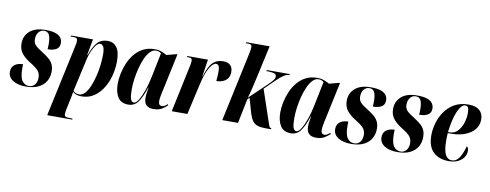

<svg xmlns="http://www.w3.org/2000/svg" viewBox="-76 -1162 4602 1804"><g transform="rotate(10 2225.0 -260.0)"><path d="M182 10Q104 10 57.5 -20Q11 -50 11 -102Q11 -147 42 -169.5Q73 -192 121 -192Q120 -181 120 -171Q120 -161 120 -151Q120 -66 145.5 -33Q171 0 210 0Q244 0 265 -25.5Q286 -51 286 -92Q286 -132 264 -158Q242 -184 187 -217Q133 -250 102.5 -288Q72 -326 72 -382Q72 -455 124 -500.5Q176 -546 274 -546Q338 -546 373 -532.5Q408 -519 422 -497Q436 -475 436 -450Q436 -407 405.5 -389Q375 -371 323 -371Q324 -387 324.5 -400.5Q325 -414 325 -426Q324 -482 310 -509Q296 -536 261 -536Q231 -536 210 -511Q189 -486 189 -443Q189 -409 209.5 -387Q230 -365 281 -334Q321 -309 346.5 -286.5Q372 -264 384.5 -236.5Q397 -209 397 -170Q397 -119 373.5 -78.5Q350 -38 302.5 -14Q255 10 182 10Z M575 -449Q578 -463 579.5 -474Q581 -485 581 -492Q581 -510 574.5 -518Q568 -526 540 -526H515L517 -536H727L699 -384H704Q728 -457 764.5 -501.5Q801 -546 869 -546Q922 -546 953.5 -504.5Q985 -463 985 -369Q985 -323 975.5 -271.5Q966 -220 945 -170Q924 -120 891.5 -79.5Q859 -39 814.5 -14.5Q770 10 712 10Q682 10 663.5 3Q645 -4 629 -18Q627 -5 625 7Q623 19 620 35L594 159Q591 175 590 183.5Q589 192 589 199Q589 218 600 224Q611 230 640 230H667L666 240H427ZM687 -4Q717 -4 742 -30.5Q767 -57 786 -102Q805 -147 818.5 -200.5Q832 -254 838.5 -309.5Q845 -365 845 -411Q845 -466 832.5 -486.5Q820 -507 801 -507Q781 -507 761 -481Q741 -455 724.5 -416Q708 -377 700 -339L631 -29Q640 -18 654.5 -11Q669 -4 687 -4Z M1159 10Q1089 10 1058.5 -39Q1028 -88 1028 -166Q1028 -211 1038.5 -262.5Q1049 -314 1070 -364Q1091 -414 1125 -455.5Q1159 -497 1206 -521.5Q1253 -546 1315 -546Q1352 -546 1382 -534.5Q1412 -523 1431 -511L1523 -535H1533L1459 -187Q1456 -175 1451.5 -154Q1447 -133 1443.5 -111.5Q1440 -90 1440 -74Q1440 -31 1473 -31Q1486 -31 1499 -39Q1512 -47 1525 -59L1530 -48Q1512 -30 1480.5 -10Q1449 10 1399 10Q1355 10 1331.5 -12Q1308 -34 1308 -83Q1308 -107 1312 -129.5Q1316 -152 1320 -180H1317Q1285 -81 1250 -35.5Q1215 10 1159 10ZM1208 -18Q1228 -18 1251.5 -55.5Q1275 -93 1296.5 -154.5Q1318 -216 1332 -287L1379 -517Q1367 -528 1354.5 -531.5Q1342 -535 1329 -535Q1298 -535 1272.5 -508Q1247 -481 1227.5 -437Q1208 -393 1194.5 -340Q1181 -287 1174 -234.5Q1167 -182 1167 -138Q1167 -74 1176.5 -46Q1186 -18 1208 -18Z M1667 -444Q1670 -459 1672.5 -472Q1675 -485 1675 -499Q1675 -511 1668 -518.5Q1661 -526 1640 -526H1625L1627 -536H1824L1799 -372H1802Q1822 -439 1845.5 -477Q1869 -515 1899.5 -530.5Q1930 -546 1970 -546Q2014 -546 2037 -523.5Q2060 -501 2060 -460Q2060 -421 2042.5 -397.5Q2025 -374 1996.5 -363Q1968 -352 1936 -352Q1941 -405 1941 -439Q1941 -485 1931 -498Q1921 -511 1906 -511Q1879 -511 1846 -457Q1813 -403 1788 -291L1722 0H1573Z M2465 5Q2421 5 2392 -4.5Q2363 -14 2344.5 -39Q2326 -64 2312 -108L2271 -251L2253 -234L2205 0H2055L2200 -678Q2202 -688 2203.5 -699.5Q2205 -711 2205 -719Q2205 -738 2197 -744Q2189 -750 2166 -750H2147L2149 -760H2373L2306 -456Q2296 -412 2283.5 -357.5Q2271 -303 2255 -249L2419 -405Q2443 -428 2461 -449.5Q2479 -471 2479 -489Q2479 -513 2453 -519.5Q2427 -526 2383 -526L2385 -536H2605L2603 -526Q2577 -526 2550 -509Q2523 -492 2480 -450L2386 -358L2492 -45Q2500 -21 2505 -13Q2510 -5 2522 -5L2520 5Z M2710 10Q2640 10 2609.5 -39Q2579 -88 2579 -166Q2579 -211 2589.5 -262.5Q2600 -314 2621 -364Q2642 -414 2676 -455.5Q2710 -497 2757 -521.5Q2804 -546 2866 -546Q2903 -546 2933 -534.5Q2963 -523 2982 -511L3074 -535H3084L3010 -187Q3007 -175 3002.5 -154Q2998 -133 2994.5 -111.5Q2991 -90 2991 -74Q2991 -31 3024 -31Q3037 -31 3050 -39Q3063 -47 3076 -59L3081 -48Q3063 -30 3031.5 -10Q3000 10 2950 10Q2906 10 2882.5 -12Q2859 -34 2859 -83Q2859 -107 2863 -129.5Q2867 -152 2871 -180H2868Q2836 -81 2801 -35.5Q2766 10 2710 10ZM2759 -18Q2779 -18 2802.5 -55.5Q2826 -93 2847.5 -154.5Q2869 -216 2883 -287L2930 -517Q2918 -528 2905.5 -531.5Q2893 -535 2880 -535Q2849 -535 2823.5 -508Q2798 -481 2778.5 -437Q2759 -393 2745.5 -340Q2732 -287 2725 -234.5Q2718 -182 2718 -138Q2718 -74 2727.5 -46Q2737 -18 2759 -18Z M3285 10Q3207 10 3160.5 -20Q3114 -50 3114 -102Q3114 -147 3145 -169.5Q3176 -192 3224 -192Q3223 -181 3223 -171Q3223 -161 3223 -151Q3223 -66 3248.5 -33Q3274 0 3313 0Q3347 0 3368 -25.5Q3389 -51 3389 -92Q3389 -132 3367 -158Q3345 -184 3290 -217Q3236 -250 3205.5 -288Q3175 -326 3175 -382Q3175 -455 3227 -500.5Q3279 -546 3377 -546Q3441 -546 3476 -532.5Q3511 -519 3525 -497Q3539 -475 3539 -450Q3539 -407 3508.5 -389Q3478 -371 3426 -371Q3427 -387 3427.5 -400.5Q3428 -414 3428 -426Q3427 -482 3413 -509Q3399 -536 3364 -536Q3334 -536 3313 -511Q3292 -486 3292 -443Q3292 -409 3312.5 -387Q3333 -365 3384 -334Q3424 -309 3449.5 -286.5Q3475 -264 3487.5 -236.5Q3500 -209 3500 -170Q3500 -119 3476.5 -78.5Q3453 -38 3405.5 -14Q3358 10 3285 10Z M3727 10Q3649 10 3602.5 -20Q3556 -50 3556 -102Q3556 -147 3587 -169.5Q3618 -192 3666 -192Q3665 -181 3665 -171Q3665 -161 3665 -151Q3665 -66 3690.5 -33Q3716 0 3755 0Q3789 0 3810 -25.5Q3831 -51 3831 -92Q3831 -132 3809 -158Q3787 -184 3732 -217Q3678 -250 3647.5 -288Q3617 -326 3617 -382Q3617 -455 3669 -500.5Q3721 -546 3819 -546Q3883 -546 3918 -532.5Q3953 -519 3967 -497Q3981 -475 3981 -450Q3981 -407 3950.5 -389Q3920 -371 3868 -371Q3869 -387 3869.5 -400.5Q3870 -414 3870 -426Q3869 -482 3855 -509Q3841 -536 3806 -536Q3776 -536 3755 -511Q3734 -486 3734 -443Q3734 -409 3754.5 -387Q3775 -365 3826 -334Q3866 -309 3891.5 -286.5Q3917 -264 3929.5 -236.5Q3942 -209 3942 -170Q3942 -119 3918.5 -78.5Q3895 -38 3847.5 -14Q3800 10 3727 10Z M4216 10Q4124 10 4069 -41.5Q4014 -93 4014 -202Q4014 -256 4030.5 -315.5Q4047 -375 4082.5 -427.5Q4118 -480 4174.5 -513Q4231 -546 4312 -546Q4379 -546 4414.5 -514.5Q4450 -483 4450 -428Q4450 -372 4417 -332Q4384 -292 4327 -270Q4270 -248 4197 -248H4163Q4162 -242 4161.5 -229Q4161 -216 4160.5 -203Q4160 -190 4160 -184Q4160 -83 4182 -42.5Q4204 -2 4242 -2Q4287 -2 4314.5 -45Q4342 -88 4360 -156Q4367 -153 4372.5 -143.5Q4378 -134 4378 -112Q4378 -84 4360.5 -56Q4343 -28 4307 -9Q4271 10 4216 10ZM4179 -258Q4224 -258 4254.5 -290Q4285 -322 4300.5 -369.5Q4316 -417 4316 -466Q4316 -502 4308 -517Q4300 -532 4278 -532Q4244 -532 4211.5 -461Q4179 -390 4163 -258Z"/></g></svg>

Font: Noto Serif Display ExtraCondensed ExtraBold
Style: Italic
Weight: 800
Width: 2
Italic angle: -12°
Designer: Monotype Design Team
Foundry: Monotype Imaging Inc.
Version: Version 2.009